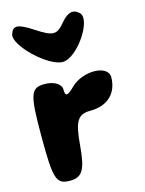

<svg xmlns="http://www.w3.org/2000/svg" viewBox="-121 -936 727 960"><g transform="rotate(-15 242.0 -456.5)"><path d="M39 -300C39 -79 49 -50 121 -50C184 -50 204 -85 214 -206C224 -331 243 -362 310 -362C398 -362 452 -414 453 -496C454 -563 321 -565 256 -500C218 -462 206 -462 206 -500C206 -528 169 -550 123 -550C49 -550 39 -521 39 -300ZM30 -833C12 -778 164 -633 239 -633C314 -633 429 -802 385 -846C357 -874 326 -867 291 -825C246 -771 227 -771 144 -825C69 -874 44 -875 30 -833Z"/></g></svg>

Font: Hussar Skorodowane
Style: Bold
Weight: 700
Foundry: Cannot Into Space Fonts
Version: Version 0.892